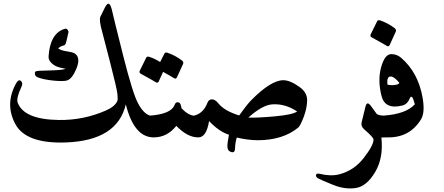

<svg xmlns="http://www.w3.org/2000/svg" viewBox="-20 -741 2444 1056"><path d="M825.2 14.6Q717.3 14.6 671.9 -167Q625.5 32.2 342.3 42.5Q123.5 50.3 64.7 -58.1Q5.9 -166.5 66.9 -279.8Q82 -307.6 95.2 -295.7Q108.4 -283.7 97.2 -261.7Q67.9 -199.7 77.6 -175.3Q113.3 -83.5 304.2 -81.1Q438 -79.1 561.5 -132.8Q612.3 -154.8 625.5 -186Q628.9 -194.3 625.7 -224.6Q622.6 -254.9 583.3 -407Q543.9 -559.1 542.5 -564Q523.4 -631.3 532.2 -649.4L557.1 -699.7Q582 -750 597.2 -678.7Q603 -651.4 657.7 -434.1Q709.5 -228.5 739.3 -172.6Q769 -116.7 804 -105.5Q838.9 -94.2 849.1 -65.9Q859.4 -37.6 851.3 -11.5Q843.3 14.6 825.2 14.6ZM337.9 -583Q346.2 -584.5 352.1 -577.1Q357.9 -569.8 356.4 -563L344.2 -509.8Q340.3 -493.7 331.5 -491.2Q308.6 -485.8 300.3 -474.1Q317.4 -462.9 348.4 -458.5Q379.4 -454.1 390.6 -447.3Q432.6 -419.9 387.2 -336.4Q369.1 -304.2 348.4 -298.3Q327.6 -292.5 275.4 -297.6Q223.1 -302.7 190.4 -314.5Q174.3 -320.8 172.4 -331.1Q170.4 -341.3 173.8 -345.9Q177.2 -350.6 193.8 -351.6Q210.4 -352.5 265.9 -354Q321.3 -355.5 341.3 -362.3L311 -369.1Q283.7 -375.5 264.9 -392.6Q246.1 -409.7 247.1 -430.2Q255.4 -559.6 337.9 -583Z M979 -144.5Q1015.6 -106.9 1048.3 -104.5Q1076.2 -102.1 1084.5 -84Q1089.8 -71.3 1091.1 -42Q1092.3 -12.7 1088.1 0.7Q1084 14.2 1069.3 14.6Q1011.2 14.6 949.7 -48.8Q899.4 14.6 825.2 14.6Q803.7 14.2 793.9 -12.2L777.8 -52.7Q771.5 -69.3 779.3 -86.4Q787.1 -103.5 804.2 -105Q921.4 -113.8 939.9 -163.6Q945.8 -178.7 956.1 -178.7Q970.7 -178.7 974.4 -162.4Q978 -146 979 -144.5ZM884.3 -446.3Q888.7 -454.6 900.4 -451.2Q943.8 -436.5 981 -408.2Q990.7 -399.9 987.3 -390.1L952.6 -314.5Q946.8 -304.2 935.8 -311.8Q924.8 -319.3 877 -345.7L852.5 -292Q846.7 -281.7 835 -289.8Q823.2 -297.9 754.9 -335Q743.7 -341.3 748.5 -351.6L784.2 -423.8Q788.6 -432.1 800.3 -428.7Q832.5 -418 860.8 -399.9Z M1129.9 -75.2Q1115.2 16.1 1069.3 14.6Q1054.2 14.2 1041.5 -5.4Q1016.6 -47.4 1021.7 -73.7Q1026.9 -100.1 1044.9 -104.5Q1097.2 -115.7 1120.1 -173.8Q1127.9 -194.8 1145.8 -194.6Q1163.6 -194.3 1181.2 -172.4Q1214.4 -130.9 1295.4 -106Q1335 -161.6 1360.4 -188.5Q1469.7 -299.3 1537.6 -299.8Q1574.7 -300.3 1627.4 -262.7Q1669.4 -232.9 1669.2 -189.9Q1668.9 -147 1650.6 -98.4Q1632.3 -49.8 1620.6 -39.6Q1536.6 29.8 1397.9 30.3Q1343.3 29.8 1282.2 15.6Q1273.9 41.5 1272.5 77.6Q1271.5 101.6 1251 95Q1230.5 88.4 1230.7 64.5Q1231 40.5 1239.3 0Q1186 -16.1 1129.9 -75.2ZM1614.3 -127.9Q1548.3 -171.9 1477.5 -167Q1423.3 -163.6 1345.7 -94.2Q1396.5 -92.3 1493.9 -101.3Q1591.3 -110.4 1614.3 -127.9Z M1968.8 -67.9 1990.2 -154.8Q1998.5 -188.5 2021 -157Q2043.5 -125.5 2050.8 -116Q2058.1 -106.4 2090.3 -105Q2127 -103.5 2138.7 -45.9Q2148.9 13.7 2112.3 14.6Q2097.2 15.1 2077.6 15.1Q2089.8 127.4 2043.2 205.6Q1996.6 283.7 1937.3 293Q1877.9 302.2 1812.3 275.9Q1746.6 249.5 1730.7 240.5Q1714.8 231.4 1718.3 220.7Q1720.7 210.9 1738.3 214.8Q1798.8 230 1845.7 217.8Q1926.8 197.3 1981.2 127Q2035.6 56.6 2034.2 25.9Q2033.7 14.2 1982.9 -29.8Q1963.9 -46.4 1968.8 -67.9Z M2128.9 -320.3Q2106 -320.3 2110.8 -275.9Q2126.5 -271 2149.7 -273.4Q2172.9 -275.9 2176.8 -285.2Q2147.9 -320.3 2128.9 -320.3ZM2132.3 -443.4Q2162.6 -443.4 2186 -423.3Q2279.8 -342.8 2304.2 -204.1Q2318.4 -124 2296.4 -85.9Q2233.9 17.1 2111.3 14.6Q2086.9 14.6 2073.7 -15.6Q2061 -45.9 2063 -74.2Q2064.9 -103.5 2088.9 -105Q2213.4 -113.8 2261.7 -167.5Q2252.4 -201.2 2247.1 -206.1Q2239.3 -213.4 2234.4 -201.2Q2221.2 -167.5 2192.4 -160.6Q2098.1 -137.2 2078.6 -212.4Q2056.2 -299.3 2076.2 -371.3Q2096.2 -443.4 2132.3 -443.4ZM2054.2 -624Q2058.6 -632.3 2070.3 -628.9Q2113.8 -614.3 2150.9 -585.9Q2160.6 -577.6 2157.2 -567.9L2122.6 -492.2Q2116.7 -481.9 2105 -490Q2093.3 -498 2024.9 -535.2Q2013.7 -541.5 2018.6 -551.8Z"/></svg>

Font: Amiri
Style: Bold Slanted
Weight: 700
Italic angle: 9°
Designer: Khaled Hosny
Version: Version 000.107